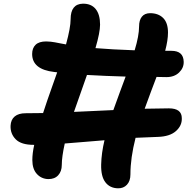

<svg xmlns="http://www.w3.org/2000/svg" viewBox="-20 -829 1051 1038"><path d="M162.1 -45.9Q94.7 -45.9 65.2 -75.7Q35.6 -105.5 37.1 -148.9Q38.6 -182.1 59.6 -199.5Q80.6 -216.8 118.2 -216.8Q180.7 -216.8 212.9 -217.8Q223.1 -250 235.8 -286.6Q248.5 -323.2 264.9 -369.4Q281.2 -415.5 289.1 -438Q277.3 -439.9 272.9 -439.9Q153.8 -453.6 153.8 -537.1Q153.8 -568.8 172.4 -586.9Q190.9 -605 230 -605Q241.2 -605 254.4 -603.5Q267.6 -602.1 276.6 -600.3Q285.6 -598.6 305.4 -594.7Q325.2 -590.8 336.9 -588.9Q361.8 -679.7 361.8 -725.1Q361.8 -807.6 428.2 -809.1Q473.1 -809.6 497.1 -780.3Q521 -751 521 -695.8Q521 -653.8 496.1 -568.8Q583 -561.5 708 -557.1Q731.9 -635.7 731.9 -686Q731.9 -719.7 746.8 -738.5Q761.7 -757.3 791 -757.8Q835.9 -757.8 862.1 -731.7Q888.2 -705.6 888.2 -652.8Q888.2 -611.8 873 -554.2H907.2Q971.7 -554.2 973.1 -495.1Q974.1 -461.9 948.2 -437Q922.4 -412.1 879.9 -412.1Q844.2 -412.1 826.2 -413.1Q817.4 -389.6 795.4 -331.5Q773.4 -273.4 762.2 -241.2Q852.1 -243.2 893.1 -243.2Q962.9 -243.2 962.9 -189.9Q964.4 -149.9 931.2 -120.4Q897.9 -90.8 833 -88.9Q798.3 -87.9 712.9 -84Q685.1 24.9 685.1 113.8Q685.1 149.4 666.3 169.7Q647.5 189.9 617.2 189Q573.7 188 549.6 156.2Q525.4 124.5 526.9 61Q528.3 -1.5 544.9 -70.8Q523.9 -69.3 447 -62.7Q370.1 -56.2 330.1 -53.2Q314 19.5 314 63Q314 97.2 294.7 118.4Q275.4 139.6 241.2 139.2Q203.6 138.2 179.2 111.3Q154.8 84.5 154.8 36.1Q154.8 0 165 -45.9ZM450.2 -423.8Q384.3 -237.3 379.9 -224.1Q415.5 -225.6 486.6 -229Q557.6 -232.4 592.8 -233.9Q605 -269 628.9 -333.3Q652.8 -397.5 659.2 -415Q548.8 -418 450.2 -423.8Z"/></svg>

Font: Shantell Sans Irregular Bouncy
Style: Bold
Weight: 700
Designer: Stephen Nixon, Anya Danilova, Shantell Martin
Foundry: Arrow Type
Version: Version 1.006;[9816181b4]